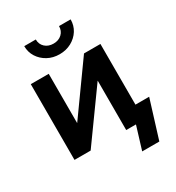

<svg xmlns="http://www.w3.org/2000/svg" viewBox="-207 -853 1036 1132"><g transform="rotate(-30 311.0 -286.5)"><path d="M528.8 0H406.7V-335.4H405.8L164.6 0H54.7V-515.6H176.8V-181.2H177.7L417 -515.6H528.8ZM291.5 -583Q246.6 -583 210.9 -602.5Q175.3 -622.1 154.3 -655Q133.3 -688 133.3 -729H211.9Q211.9 -696.3 234.1 -675.8Q256.3 -655.3 291.5 -655.3Q326.2 -655.3 348.1 -675.8Q370.1 -696.3 370.1 -729H449.2Q449.2 -688 428.5 -655Q407.7 -622.1 371.8 -602.5Q335.9 -583 291.5 -583ZM425.3 156.2 473.1 0H436.5V-102.5H622.1L542 156.2Z"/></g></svg>

Font: Inter Display SemiBold
Style: Regular
Weight: 600
Designer: Rasmus Andersson
Foundry: rsms
Version: Version 4.001;git-9221beed3